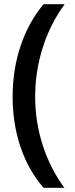

<svg xmlns="http://www.w3.org/2000/svg" viewBox="-20 -734 357 912"><path d="M40 -273.9Q40 -403.3 77.9 -516.1Q115.7 -628.9 187 -713.9H287.1Q219.2 -622.1 183.1 -508.1Q147 -394 147 -274.9Q147 -155.8 183.1 -43.9Q219.2 67.9 286.1 158.2H187Q115.2 75.2 77.6 -35.6Q40 -146.5 40 -273.9Z"/></svg>

Font: f0_32663          
Style: Regular
Weight: 600
Foundry: Ascender Corporation
Version: Version 1.10